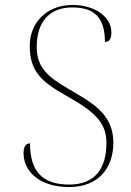

<svg xmlns="http://www.w3.org/2000/svg" viewBox="-20 -744 530 774"><path d="M259 10C377 10 437 -67 437 -169C437 -286 350 -330 259 -384C175 -433 128 -470 128 -555C128 -652 176 -714 271 -714C358 -714 403 -676 403 -575C422 -575 429 -589 429 -614C429 -675 364 -724 272 -724C167 -724 100 -651 100 -560C100 -459 142 -417 249 -357C363 -293 409 -249 409 -168C409 -63 362 0 259 0C153 0 101 -51 101 -166C82 -166 75 -150 75 -126C75 -59 132 10 259 10Z"/></svg>

Font: Noto Serif Display Thin
Style: Regular
Weight: 100
Designer: Monotype Design Team
Foundry: Monotype Imaging Inc.
Version: Version 2.009